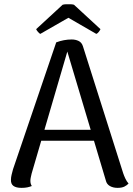

<svg xmlns="http://www.w3.org/2000/svg" viewBox="-20 -898 642 929"><path d="M327 -707Q345 -707 360 -700Q375 -693 381 -675L576 -60Q580 -48 586.5 -34Q593 -20 602 -10Q595 -2 582.5 4.5Q570 11 549 11Q527 11 511.5 2Q496 -7 492 -25L299 -671L312 -670L133 -58Q131 -49 129 -40Q127 -31 127 -23Q127 -15 129 -8.5Q131 -2 134 2Q124 6 112.5 8.5Q101 11 84 11Q58 11 45 1.5Q32 -8 33 -29Q33 -39 36 -52Q39 -65 43 -79L252 -693Q289 -707 327 -707ZM159 -270H479V-217H159ZM338 -875 466 -757Q465 -753 458.5 -744.5Q452 -736 446 -734L311 -812L175 -734Q170 -736 163 -744.5Q156 -753 155 -757L283 -875Q289 -877 300 -877.5Q311 -878 321.5 -877.5Q332 -877 338 -875Z"/></svg>

Font: Arima Thin Medium
Style: Regular
Weight: 500
Version: Version 1.100